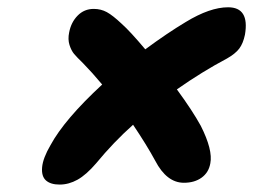

<svg xmlns="http://www.w3.org/2000/svg" viewBox="-20 -576 740 522"><path d="M142.1 -74.2Q117.7 -74.2 105 -85.4Q92.3 -96.7 94.5 -121.3Q96.7 -146 117.2 -181.2Q155.3 -251.5 257.8 -346.2Q230.5 -378.9 206.1 -403.8Q189 -420.4 181.4 -429.4Q173.8 -438.5 168.9 -453.9Q164.1 -469.2 168 -487.8Q173.3 -515.6 191.2 -533.7Q209 -551.8 234.9 -551.8Q254.4 -551.8 270.5 -543Q286.6 -534.2 311 -511.2Q333.5 -491.2 375 -441.9Q435.1 -486.3 484.9 -516.1Q550.8 -556.2 600.1 -556.2Q658.7 -556.2 646 -481.9Q641.1 -458 630.4 -443.8Q619.6 -429.7 597.2 -417Q529.8 -381.3 460.9 -333Q503.4 -274.9 525.9 -233.9Q559.1 -168 551.8 -131.8Q547.4 -106.9 528.1 -93Q508.8 -79.1 480 -79.1Q433.1 -79.1 401.9 -139.2Q378.9 -181.6 341.8 -236.8Q289.1 -189.9 241.2 -131.8Q214.4 -100.6 190.7 -87.4Q167 -74.2 142.1 -74.2Z"/></svg>

Font: Shantell Sans Normal
Style: Bold Italic
Weight: 700
Italic angle: -11.31°
Designer: Stephen Nixon, Anya Danilova, Shantell Martin
Foundry: Arrow Type
Version: Version 1.006;[559af2be0]